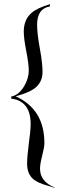

<svg xmlns="http://www.w3.org/2000/svg" viewBox="-20 -721 285 921"><path d="M242 180 184 162Q148 149 133 132Q110 107 110 64Q110 48 112 24.5Q114 1 118 -31Q127 -94 127 -126Q127 -236 34 -248V-258Q69 -264 95 -306Q118 -344 118 -383Q118 -414 106 -476Q94 -537 94 -569Q94 -626 130 -658Q158 -683 220 -701L219 -690Q158 -680 158 -602Q158 -583 161 -555Q164 -527 171 -489Q178 -451 181 -423Q184 -395 184 -376Q184 -324 143 -295Q114 -275 55 -259Q193 -197 193 -34Q193 -15 182 27Q172 66 172 88Q172 150 243 179Z"/></svg>

Font: Ekushey Bangla
Style: Regular
Weight: 400
Designer: Al Mamun Sumon
Foundry: Al Mamun Sumon
Version: Version 1.0